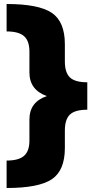

<svg xmlns="http://www.w3.org/2000/svg" viewBox="-20 -746 506 959"><path d="M13 -726Q173 -726 238.5 -682Q304 -638 304 -525V-439Q304 -383 329.5 -359Q355 -335 416 -335V-198Q355 -198 329.5 -174Q304 -150 304 -94V-7Q304 106 238.5 149.5Q173 193 13 193V56Q73 56 100 32.5Q127 9 127 -44V-149Q127 -237 214 -266Q127 -297 127 -384V-488Q127 -542 100 -565.5Q73 -589 13 -589Z"/></svg>

Font: Elaine Sans Black
Style: Regular
Weight: 900
Designer: Wei Huang
Foundry: Wei Huang
Version: Version 2.001;December 24, 2019;FontCreator 12.0.0.2547 64-b